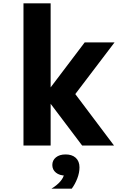

<svg xmlns="http://www.w3.org/2000/svg" viewBox="-20 -868 740 1145"><path d="M470 0 245 -298 485 -615H663L429 -307L660 0ZM120 0V-848H282V0ZM371 179Q335 179 313.5 161.5Q292 144 292 116Q292 88 313.5 70.5Q335 53 371 53Q407 53 428.5 70.5Q450 88 450 116Q450 144 428.5 161.5Q407 179 371 179ZM287 257Q320 237 340 213.5Q360 190 362 170L371 53Q410 53 432 73.5Q454 94 454 130Q454 162 441 196Q428 230 408 257Z"/></svg>

Font: Martian Mono
Style: Bold
Weight: 700
Designer: Roman Shamin
Foundry: Evil Martians
Version: Version 1.000